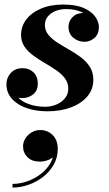

<svg xmlns="http://www.w3.org/2000/svg" viewBox="-20 -492 490 866"><path d="M194.5 10Q141 10 99.2 -4.8Q57.5 -19.5 33.2 -47Q9 -74.5 9 -111.5Q9 -141.5 28.8 -163Q48.5 -184.5 81.5 -184.5Q111.5 -184.5 131 -165.8Q150.5 -147 150.5 -115.5Q150.5 -83 129.5 -66.2Q108.5 -49.5 80 -49.5Q61 -49.5 45 -57.8Q29 -66 19.5 -80Q10 -94 10 -111.5H37Q37 -80 56.8 -57.2Q76.5 -34.5 110 -22.5Q143.5 -10.5 184 -10.5Q210.5 -10.5 234.2 -20.5Q258 -30.5 273 -48.8Q288 -67 288 -92Q288 -118.5 272.8 -138.8Q257.5 -159 233.2 -175.5Q209 -192 181.5 -208Q154 -224 129.8 -241.8Q105.5 -259.5 90.2 -282Q75 -304.5 75 -334.5Q75 -373 98.5 -404Q122 -435 164.8 -453.2Q207.5 -471.5 265.5 -471.5Q322 -471.5 357.2 -456Q392.5 -440.5 409.2 -417.2Q426 -394 426 -370.5Q426 -338 406 -320.8Q386 -303.5 361 -303.5Q333 -303.5 311 -321.5Q289 -339.5 289 -371.5Q289 -397 307.5 -415.2Q326 -433.5 356 -433.5Q382.5 -433.5 403.8 -416Q425 -398.5 425 -370.5H401.5Q401.5 -390.5 386.5 -409Q371.5 -427.5 344 -439.2Q316.5 -451 278 -451Q251 -451 229.5 -442Q208 -433 195.2 -417Q182.5 -401 182.5 -379.5Q182.5 -354 198.2 -335Q214 -316 238.8 -300Q263.5 -284 291.5 -268.2Q319.5 -252.5 344.5 -233.8Q369.5 -215 385.2 -190.5Q401 -166 401 -132Q401 -89 373.8 -57Q346.5 -25 299.8 -7.5Q253 10 194.5 10ZM36.5 354V337.5Q69 337.5 102.2 326Q135.5 314.5 163.8 293Q192 271.5 208.5 241.8Q225 212 223.5 175.5H239.5Q239.5 196 227 209.8Q214.5 223.5 196 230.2Q177.5 237 160 237Q124 237 104 217Q84 197 84 168Q84 149 94.5 132.2Q105 115.5 122.8 105Q140.5 94.5 162 94.5Q194 94.5 217.2 117Q240.5 139.5 240.5 180Q240.5 218.5 222.5 250.2Q204.5 282 175 305.2Q145.5 328.5 109.2 341.2Q73 354 36.5 354Z"/></svg>

Font: Bodoni Moda 11pt
Style: Bold Italic
Weight: 700
Italic angle: -13°
Designer: Owen Earl
Foundry: indestructible type
Version: Version 2.004